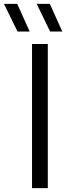

<svg xmlns="http://www.w3.org/2000/svg" viewBox="-80 -966 350 986"><path d="M84.5 0V-740H165.5V0ZM177.5 -804 108.5 -946H176L240 -804ZM10 -804 -59.5 -946H8.5L72.5 -804Z"/></svg>

Font: Encode Sans
Style: Regular
Weight: 400
Designer: Multiple Designers
Foundry: Impallari Type
Version: Version 3.002; ttfautohint (v1.8.3) -l 8 -r 50 -G 200 -x 14 